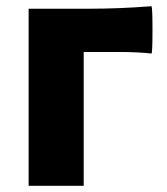

<svg xmlns="http://www.w3.org/2000/svg" viewBox="-20 -597 537 617"><path d="M72 0V-284V-569H270Q363 -569 467 -577Q470 -571 470 -500Q470 -429 467 -425Q422 -430 358 -430H249V0Z"/></svg>

Font: GenSekiGothic TW H
Style: Regular
Weight: 900
Version: Version 1.501;PS 1;hotconv 16.6.51;makeotf.lib2.5.65220